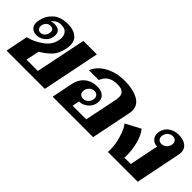

<svg xmlns="http://www.w3.org/2000/svg" viewBox="38 -1149 1735 1735"><g transform="rotate(45 905.5 -281.5)"><path d="M87 -214Q163 -233 230 -281Q297 -329 311 -399Q315 -421 315 -433Q315 -469 294.5 -492Q274 -515 228 -515Q196 -515 173 -500.5Q150 -486 140 -470Q160 -477 180 -477Q221 -477 239.5 -459.5Q258 -442 258 -412Q258 -399 255 -385Q247 -343 212 -316Q177 -289 136 -289Q101 -289 77.5 -309Q54 -329 54 -368Q54 -384 58 -400Q71 -468 122.5 -515.5Q174 -563 268 -563Q335 -563 376.5 -532Q418 -501 418 -440Q418 -422 413 -397Q397 -317 355 -273.5Q313 -230 256 -198L229 -70H374L473 -553H645L533 0H44ZM206 -385Q208 -397 208 -402Q208 -419 198 -429.5Q188 -440 167 -440Q141 -440 123 -420Q105 -400 105 -373Q105 -354 116.5 -342Q128 -330 145 -330Q167 -330 184.5 -346Q202 -362 206 -385Z M672 -195Q687 -272 735.5 -311.5Q784 -351 857 -351Q902 -351 931 -328.5Q960 -306 960 -267Q960 -230 941.5 -200.5Q923 -171 893.5 -154.5Q864 -138 832 -138L818 -70H992L1057 -386Q1061 -412 1061 -422Q1061 -456 1039.5 -475Q1018 -494 966 -494Q856 -494 821 -401H696Q723 -473 804 -518Q885 -563 993 -563Q1096 -563 1164 -527.5Q1232 -492 1232 -419Q1232 -401 1228 -385L1150 0H633ZM912 -257Q912 -278 899.5 -291Q887 -304 865 -304Q834 -304 812.5 -281.5Q791 -259 791 -229Q791 -208 804 -194.5Q817 -181 840 -181Q870 -181 891 -203.5Q912 -226 912 -257Z M1340 -31Q1340 -101 1316 -178.5Q1292 -256 1263 -288L1406 -364Q1444 -318 1463 -244.5Q1482 -171 1482 -102Q1482 -79 1481 -69H1562L1619 -349Q1583 -349 1559 -372Q1535 -395 1535 -432Q1535 -447 1537 -455Q1547 -505 1587.5 -534Q1628 -563 1681 -563Q1740 -563 1775.5 -537.5Q1811 -512 1811 -465Q1811 -451 1808 -436L1720 0H1339Q1340 -10 1340 -31ZM1703 -469Q1703 -490 1690 -503Q1677 -516 1654 -516Q1624 -516 1602.5 -493.5Q1581 -471 1581 -440Q1581 -419 1593.5 -406Q1606 -393 1629 -393Q1660 -393 1681.5 -415.5Q1703 -438 1703 -469Z"/></g></svg>

Font: Taviraj
Style: Bold Italic
Weight: 700
Italic angle: -12°
Designer: Katatrad Team
Foundry: CadsonDemak
Version: Version 1.001